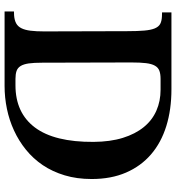

<svg xmlns="http://www.w3.org/2000/svg" viewBox="14 -764 751 818"><g transform="rotate(90 389.0 -355.5)"><path d="M343.8 -46.4Q461.4 -46.4 523.7 -129.4Q585.9 -212.4 585 -378.9Q584.5 -450.2 567.9 -503.7Q551.3 -557.1 522 -593Q492.7 -628.9 452.1 -646.7Q411.6 -664.6 362.8 -664.6H316.9Q295.4 -664.6 281.7 -659.4Q268.1 -654.3 260.3 -640.4Q252.4 -626.5 249.5 -602.3Q246.6 -578.1 246.6 -540L247.6 -160.2Q247.6 -125 250.7 -103Q253.9 -81.1 261.7 -68.4Q269.5 -55.7 283 -51Q296.4 -46.4 316.4 -46.4ZM360.8 -710.9Q447.3 -710.9 517.8 -689Q588.4 -667 638.4 -623.8Q688.5 -580.6 715.8 -517.3Q743.2 -454.1 743.2 -371.1Q743.2 -308.1 727.5 -256.1Q711.9 -204.1 684.1 -162.8Q656.2 -121.6 618.4 -91.1Q580.6 -60.5 536.6 -40.3Q492.7 -20 444.3 -10Q396 0 346.7 0H29.3V-40L45.4 -40.5Q66.4 -42 79.8 -49.3Q93.3 -56.6 100.8 -71.8Q108.4 -86.9 111.3 -110.6Q114.3 -134.3 114.3 -168.5L113.3 -522Q113.3 -566.4 110.8 -594.7Q108.4 -623 101.6 -639.6Q94.7 -656.2 82.8 -662.8Q70.8 -669.4 50.8 -670.4L33.2 -670.9V-710.9Z"/></g></svg>

Font: Varendra
Style: Regular
Weight: 700
Designer: Jacob Thomas
Foundry: Bangla Type Foundry
Version: Version 1.008